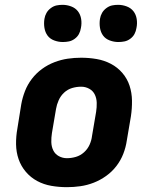

<svg xmlns="http://www.w3.org/2000/svg" viewBox="-20 -767 640 795"><path d="M257 8Q224 8 192.5 2.5Q161 -3 134 -17.5Q107 -32 87 -55.5Q67 -79 57 -108Q47 -137 46.5 -169.5Q46 -202 52 -235L68 -335Q73 -363 83.5 -390Q94 -417 112 -440.5Q130 -464 154 -481.5Q178 -499 205.5 -509.5Q233 -520 260.5 -524Q288 -528 316 -528Q349 -528 380.5 -522.5Q412 -517 439.5 -502.5Q467 -488 487 -464.5Q507 -441 516.5 -412Q526 -383 526.5 -350.5Q527 -318 522 -285L505 -185Q501 -157 490.5 -130Q480 -103 462 -79.5Q444 -56 419.5 -38.5Q395 -21 368 -10.5Q341 0 313 4Q285 8 257 8ZM257 -112Q276 -112 294.5 -117.5Q313 -123 328 -136.5Q343 -150 351 -168Q359 -186 361 -204L378 -304Q381 -323 380.5 -341.5Q380 -360 372.5 -375.5Q365 -391 349.5 -399.5Q334 -408 316 -408Q297 -408 278.5 -402.5Q260 -397 245.5 -383.5Q231 -370 223 -352Q215 -334 212 -316L195 -216Q192 -197 192.5 -178.5Q193 -160 200.5 -144.5Q208 -129 223.5 -120.5Q239 -112 257 -112ZM470 -593Q452 -593 434.5 -599.5Q417 -606 407 -619.5Q397 -633 394 -651.5Q391 -670 394 -689Q396 -702 402.5 -713.5Q409 -725 420.5 -733.5Q432 -742 444 -744.5Q456 -747 469 -747Q487 -747 504.5 -740.5Q522 -734 532.5 -720.5Q543 -707 546 -688.5Q549 -670 545 -651Q543 -638 537 -626.5Q531 -615 519.5 -606.5Q508 -598 495.5 -595.5Q483 -593 470 -593ZM240 -593Q222 -593 204.5 -599.5Q187 -606 177 -619.5Q167 -633 164 -651.5Q161 -670 164 -689Q166 -702 172.5 -713.5Q179 -725 190.5 -733.5Q202 -742 214 -744.5Q226 -747 239 -747Q257 -747 274.5 -740.5Q292 -734 302.5 -720.5Q313 -707 316 -688.5Q319 -670 315 -651Q313 -638 307 -626.5Q301 -615 289.5 -606.5Q278 -598 265.5 -595.5Q253 -593 240 -593Z"/></svg>

Font: Iosevka Heavy Extended Oblique
Style: Regular
Weight: 900
Width: 7
Italic angle: -9°
Monospace: yes
Designer: Belleve Invis
Foundry: Belleve Invis
Version: Version 32.5.0; ttfautohint (v1.8.4)